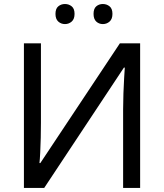

<svg xmlns="http://www.w3.org/2000/svg" viewBox="-20 -928 808 948"><path d="M98.1 -713.9H182.1V-321.8Q182.1 -289.1 181.2 -248Q180.2 -207 178.5 -173.1Q176.8 -139.2 174.8 -123H179.2L571.8 -713.9H671.9V0H587.9V-388.2Q587.9 -424.8 589.4 -466.8Q590.8 -508.8 593 -543.9Q595.2 -579.1 596.2 -594.2H591.8L198.2 0H98.1ZM253.9 -859.4Q253.9 -885.3 267.8 -896.7Q281.7 -908.2 300.8 -908.2Q319.8 -908.2 334 -896.7Q348.1 -885.3 348.1 -859.4Q348.1 -834 334 -821.5Q319.8 -809.1 300.8 -809.1Q281.7 -809.1 267.8 -821.5Q253.9 -834 253.9 -859.4ZM441.9 -859.4Q441.9 -885.3 455.3 -896.7Q468.8 -908.2 487.8 -908.2Q506.8 -908.2 521 -896.7Q535.2 -885.3 535.2 -859.4Q535.2 -834 521 -821.5Q506.8 -809.1 487.8 -809.1Q468.8 -809.1 455.3 -821.5Q441.9 -834 441.9 -859.4Z"/></svg>

Font: Kurinto Seri
Style: Regular
Weight: 400
Designer: Kurinto was developed by Clint Goss from a range of fonts that are compatible with the SIL Open Font License Version 1.1
Foundry: Clinton F. Goss
Version: Version 2.196; July 25, 2020